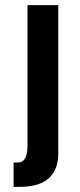

<svg xmlns="http://www.w3.org/2000/svg" viewBox="-20 -520 313 748"><path d="M33 208H57C144 208 207 174 207 78V-500H87V48C87 81 80 113 50 113H33Z"/></svg>

Font: Perun SemiBold
Style: Regular
Weight: 600
Foundry: Copyright (c) Stefan Peev, Context Ltd, 2016
Version: Version 1.089